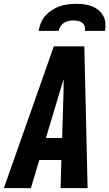

<svg xmlns="http://www.w3.org/2000/svg" viewBox="-43 -975 567 995"><path d="M-23 0 236 -735H394L411 0H271L275 -146H161L117 0ZM279 -260 286 -490Q286 -509 286.5 -527.5Q287 -546 287 -565Q281 -546 275.5 -527.5Q270 -509 264 -490L195 -260ZM157 -815Q161 -836 169 -856.5Q177 -877 192.5 -894Q208 -911 227.5 -923.5Q247 -936 267.5 -943Q288 -950 309.5 -952.5Q331 -955 352 -955Q373 -955 393.5 -952.5Q414 -950 432.5 -943Q451 -936 466.5 -923.5Q482 -911 491.5 -894Q501 -877 503 -856.5Q505 -836 501 -815H397Q399 -827 395.5 -838.5Q392 -850 383 -857Q374 -864 362 -866.5Q350 -869 338 -869Q326 -869 313 -866.5Q300 -864 289 -857Q278 -850 270.5 -838.5Q263 -827 261 -815Z"/></svg>

Font: Iosevka Heavy
Style: Italic
Weight: 900
Italic angle: -9°
Monospace: yes
Designer: Belleve Invis
Foundry: Belleve Invis
Version: Version 32.5.0; ttfautohint (v1.8.4)